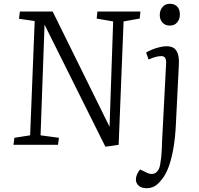

<svg xmlns="http://www.w3.org/2000/svg" viewBox="-20 -764 1052 1013"><path d="M558 -95 577 -651 490 -666 494 -703H721L717 -666L632 -651L606 0L536 10L215 -634L194 -50L291 -37L286 0H51L56 -37L139 -50L163 -653L80 -665L85 -703H258ZM908 -109Q905 -41 895.5 15Q886 71 871 113Q856 155 835 181Q823 197 810.5 208Q798 219 784 224Q770 229 754 229Q726 229 711.5 215.5Q697 202 697 184Q697 170 702.5 157Q708 144 719 130L754 147Q770 155 785.5 153.5Q801 152 812.5 137Q824 122 827 90Q830 73 831.5 54Q833 35 834 16.5Q835 -2 835 -17L856 -421Q858 -447 852 -457.5Q846 -468 831 -468Q817 -468 800.5 -463.5Q784 -459 764 -450L751 -487Q764 -495 782.5 -502.5Q801 -510 821.5 -515Q842 -520 859 -520Q886 -520 900.5 -508Q915 -496 920.5 -472Q926 -448 923 -410ZM823 -685Q823 -710 837.5 -727Q852 -744 876 -744Q893 -744 905 -737Q917 -730 923 -717.5Q929 -705 929 -687Q929 -663 915 -646Q901 -629 876 -629Q852 -629 837.5 -644.5Q823 -660 823 -685Z"/></svg>

Font: Literata 18pt Light
Style: Italic
Weight: 300
Italic angle: -2°
Designer: Latin by Veronika Burian and Jose Scaglione. Greek by Irene Vlachou. Cyrillic by Vera Evstafieva
Foundry: TypeTogether
Version: Version 3.103;gftools[0.9.29]